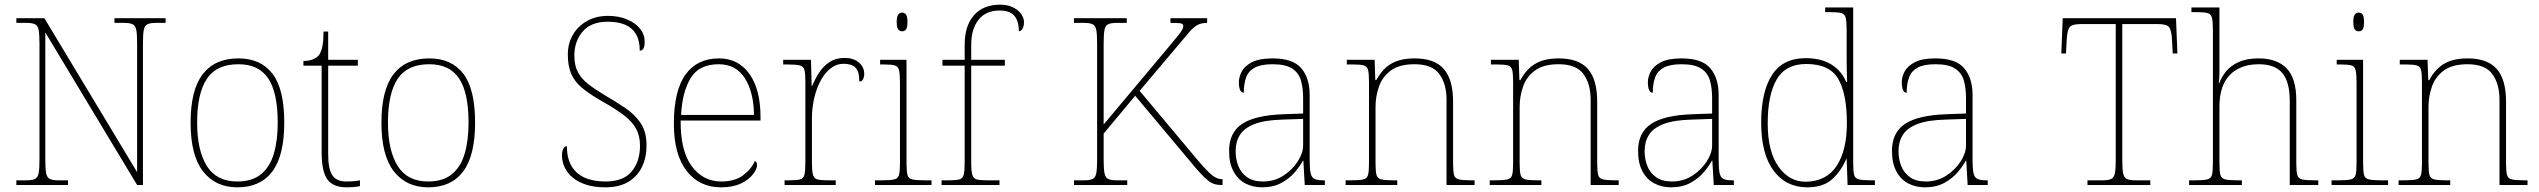

<svg xmlns="http://www.w3.org/2000/svg" viewBox="-20 -792 10868 822"><path d="M50 0V-20H93Q118 -20 130 -26Q142 -32 145.5 -51Q149 -70 149 -108V-606Q149 -645 145.5 -663.5Q142 -682 130 -688Q118 -694 93 -694H50V-714H170L567 -55V-606Q567 -645 563.5 -663.5Q560 -682 548 -688Q536 -694 511 -694H470V-714H689V-694H648Q623 -694 611 -688Q599 -682 595.5 -663.5Q592 -645 592 -606V0H567L174 -653V-108Q174 -70 177.5 -51Q181 -32 193 -26Q205 -20 230 -20H271V0Z M996 10Q903 10 849.5 -58Q796 -126 796 -267Q796 -407 848 -474.5Q900 -542 1001 -542Q1096 -542 1146.5 -476.5Q1197 -411 1197 -267Q1197 -126 1146 -58Q1095 10 996 10ZM996 -15Q1060 -15 1098 -46.5Q1136 -78 1152.5 -134.5Q1169 -191 1169 -267Q1169 -395 1128.5 -456Q1088 -517 1001 -517Q907 -517 865.5 -454.5Q824 -392 824 -267Q824 -148 865.5 -81.5Q907 -15 996 -15Z M1464 10Q1406 10 1381.5 -24Q1357 -58 1357 -141V-511H1279V-531Q1300 -531 1315.5 -536.5Q1331 -542 1341 -551Q1351 -560 1358 -584Q1365 -608 1365 -657H1385V-536H1512V-511H1385V-132Q1385 -68 1403 -41.5Q1421 -15 1463 -15Q1480 -15 1492.5 -16Q1505 -17 1521 -20V5Q1505 8 1491.5 9Q1478 10 1464 10Z M1813 10Q1720 10 1666.5 -58Q1613 -126 1613 -267Q1613 -407 1665 -474.5Q1717 -542 1818 -542Q1913 -542 1963.5 -476.5Q2014 -411 2014 -267Q2014 -126 1963 -58Q1912 10 1813 10ZM1813 -15Q1877 -15 1915 -46.5Q1953 -78 1969.5 -134.5Q1986 -191 1986 -267Q1986 -395 1945.5 -456Q1905 -517 1818 -517Q1724 -517 1682.5 -454.5Q1641 -392 1641 -267Q1641 -148 1682.5 -81.5Q1724 -15 1813 -15Z M2572 10Q2524 10 2489 -1.5Q2454 -13 2431 -32.5Q2408 -52 2397 -76.5Q2386 -101 2386 -126Q2386 -138 2388.5 -147Q2391 -156 2395.5 -161Q2400 -166 2407 -166Q2407 -116 2426 -82.5Q2445 -49 2482 -32Q2519 -15 2572 -15Q2649 -15 2684.5 -58Q2720 -101 2720 -168Q2720 -209 2704 -239.5Q2688 -270 2652.5 -297.5Q2617 -325 2560 -357Q2507 -387 2474 -414Q2441 -441 2426 -475Q2411 -509 2411 -559Q2411 -605 2432 -642Q2453 -679 2492 -701.5Q2531 -724 2583 -724Q2629 -724 2664.5 -709Q2700 -694 2720 -669.5Q2740 -645 2740 -614Q2740 -595 2735 -585Q2730 -575 2719 -575Q2719 -618 2703 -645.5Q2687 -673 2656.5 -686Q2626 -699 2582 -699Q2511 -699 2475 -657.5Q2439 -616 2439 -554Q2439 -511 2454.5 -482.5Q2470 -454 2499 -431.5Q2528 -409 2570 -384Q2616 -357 2656.5 -330Q2697 -303 2722.5 -265.5Q2748 -228 2748 -169Q2748 -118 2728.5 -77.5Q2709 -37 2670 -13.5Q2631 10 2572 10Z M3067 10Q2974 10 2919.5 -60.5Q2865 -131 2865 -262Q2865 -404 2915 -473Q2965 -542 3058 -542Q3141 -542 3188.5 -475.5Q3236 -409 3236 -290V-276H2894Q2893 -146 2941.5 -80.5Q2990 -15 3068 -15Q3125 -15 3160 -40.5Q3195 -66 3212 -103Q3217 -100 3219 -96Q3221 -92 3221 -85Q3221 -68 3203.5 -45.5Q3186 -23 3152 -6.5Q3118 10 3067 10ZM3208 -300Q3207 -397 3169 -457Q3131 -517 3057 -517Q2973 -517 2937 -458Q2901 -399 2896 -300Z M3339 0V-20H3361Q3391 -20 3405.5 -24Q3420 -28 3424 -44.5Q3428 -61 3428 -98V-442Q3428 -477 3424 -492.5Q3420 -508 3404 -512Q3388 -516 3351 -516H3333V-536H3452L3455 -424H3457Q3469 -453 3486.5 -480.5Q3504 -508 3531 -526Q3558 -544 3596 -544Q3634 -544 3657 -524.5Q3680 -505 3680 -476Q3680 -463 3675 -453Q3670 -443 3659 -443Q3659 -487 3642 -503Q3625 -519 3591 -519Q3562 -519 3537 -500Q3512 -481 3494 -448Q3476 -415 3466 -372.5Q3456 -330 3456 -284V-98Q3456 -61 3460.5 -44.5Q3465 -28 3479 -24Q3493 -20 3523 -20H3558V0Z M3726 0V-20H3756Q3793 -20 3809 -24Q3825 -28 3829 -43.5Q3833 -59 3833 -94V-438Q3833 -475 3829 -491.5Q3825 -508 3810.5 -512Q3796 -516 3766 -516H3748V-536H3861V-94Q3861 -59 3865 -43.5Q3869 -28 3885.5 -24Q3902 -20 3938 -20H3968V0ZM3842 -658Q3832 -658 3825.5 -666Q3819 -674 3819 -698Q3819 -721 3825.5 -729.5Q3832 -738 3842 -738Q3853 -738 3859 -729.5Q3865 -721 3865 -698Q3865 -674 3859 -666Q3853 -658 3842 -658Z M4011 0V-20H4043Q4073 -20 4087.5 -24Q4102 -28 4106 -44.5Q4110 -61 4110 -98V-511H4015V-536H4110V-600Q4110 -682 4150 -727Q4190 -772 4261 -772Q4293 -772 4316 -761Q4339 -750 4351.5 -732.5Q4364 -715 4364 -697Q4364 -684 4360.5 -675Q4357 -666 4352 -662Q4347 -658 4342 -658Q4342 -683 4335 -703Q4328 -723 4310.5 -735Q4293 -747 4259 -747Q4201 -747 4169.5 -707.5Q4138 -668 4138 -600V-536H4282V-511H4138V-98Q4138 -61 4142.5 -44.5Q4147 -28 4161 -24Q4175 -20 4205 -20H4259V0Z M4578 0V-20H4621Q4646 -20 4658 -26Q4670 -32 4673.5 -51Q4677 -70 4677 -108V-606Q4677 -645 4673.5 -663.5Q4670 -682 4658 -688Q4646 -694 4621 -694H4578V-714H4804V-694H4761Q4736 -694 4724 -688Q4712 -682 4708.5 -663.5Q4705 -645 4705 -606V-259L4985 -593Q5010 -623 5023 -639Q5036 -655 5041 -664Q5046 -673 5046 -680Q5046 -691 5032.5 -692.5Q5019 -694 4991 -694V-714H5148V-694Q5122 -694 5105 -684Q5088 -674 5071.5 -654.5Q5055 -635 5028 -603L4859 -403L5108 -106Q5136 -73 5154 -55.5Q5172 -38 5185.5 -31.5Q5199 -25 5212 -25H5214V0H5208Q5192 0 5179 -4Q5166 -8 5152 -19Q5138 -30 5119 -50.5Q5100 -71 5073 -104L4840 -382L4705 -220V-108Q4705 -70 4708.5 -51Q4712 -32 4724 -26Q4736 -20 4761 -20H4806V0Z M5383 10Q5344 10 5312 -6.5Q5280 -23 5261 -58Q5242 -93 5242 -146Q5242 -225 5298.5 -262Q5355 -299 5476 -303L5559 -306V-371Q5559 -414 5550 -446.5Q5541 -479 5513 -498Q5485 -517 5428 -517Q5379 -517 5352 -502.5Q5325 -488 5315 -460.5Q5305 -433 5305 -395Q5295 -395 5289.5 -406Q5284 -417 5284 -441Q5284 -462 5296 -485.5Q5308 -509 5339.5 -525.5Q5371 -542 5428 -542Q5516 -542 5551.5 -499.5Q5587 -457 5587 -386V-110Q5587 -73 5590.5 -53.5Q5594 -34 5606 -27Q5618 -20 5645 -20H5652V0H5566L5560 -104H5558Q5547 -83 5524.5 -56Q5502 -29 5467 -9.5Q5432 10 5383 10ZM5387 -15Q5436 -15 5474.5 -40Q5513 -65 5536 -101Q5559 -137 5559 -170V-283L5473 -280Q5395 -278 5351 -261Q5307 -244 5288.5 -214.5Q5270 -185 5270 -145Q5270 -111 5281.5 -81.5Q5293 -52 5319 -33.5Q5345 -15 5387 -15Z M5741 0V-20H5764Q5801 -20 5817 -24Q5833 -28 5837 -43.5Q5841 -59 5841 -94V-442Q5841 -477 5837 -492.5Q5833 -508 5818.5 -512Q5804 -516 5774 -516H5746V-536H5865L5868 -449H5872Q5892 -485 5916 -505Q5940 -525 5969.5 -533.5Q5999 -542 6036 -542Q6122 -542 6161.5 -496.5Q6201 -451 6201 -357V-94Q6201 -59 6205 -43.5Q6209 -28 6225.5 -24Q6242 -20 6278 -20H6293V0H6173V-365Q6173 -432 6142.5 -474.5Q6112 -517 6036 -517Q5971 -517 5934.5 -490Q5898 -463 5883.5 -421Q5869 -379 5869 -334V-94Q5869 -59 5873 -43.5Q5877 -28 5893.5 -24Q5910 -20 5946 -20H5962V0Z M6358 0V-20H6381Q6418 -20 6434 -24Q6450 -28 6454 -43.5Q6458 -59 6458 -94V-442Q6458 -477 6454 -492.5Q6450 -508 6435.5 -512Q6421 -516 6391 -516H6363V-536H6482L6485 -449H6489Q6509 -485 6533 -505Q6557 -525 6586.5 -533.5Q6616 -542 6653 -542Q6739 -542 6778.5 -496.5Q6818 -451 6818 -357V-94Q6818 -59 6822 -43.5Q6826 -28 6842.5 -24Q6859 -20 6895 -20H6910V0H6790V-365Q6790 -432 6759.5 -474.5Q6729 -517 6653 -517Q6588 -517 6551.5 -490Q6515 -463 6500.5 -421Q6486 -379 6486 -334V-94Q6486 -59 6490 -43.5Q6494 -28 6510.5 -24Q6527 -20 6563 -20H6579V0Z M7134 10Q7095 10 7063 -6.5Q7031 -23 7012 -58Q6993 -93 6993 -146Q6993 -225 7049.5 -262Q7106 -299 7227 -303L7310 -306V-371Q7310 -414 7301 -446.5Q7292 -479 7264 -498Q7236 -517 7179 -517Q7130 -517 7103 -502.5Q7076 -488 7066 -460.5Q7056 -433 7056 -395Q7046 -395 7040.5 -406Q7035 -417 7035 -441Q7035 -462 7047 -485.5Q7059 -509 7090.5 -525.5Q7122 -542 7179 -542Q7267 -542 7302.5 -499.5Q7338 -457 7338 -386V-110Q7338 -73 7341.5 -53.5Q7345 -34 7357 -27Q7369 -20 7396 -20H7403V0H7317L7311 -104H7309Q7298 -83 7275.5 -56Q7253 -29 7218 -9.5Q7183 10 7134 10ZM7138 -15Q7187 -15 7225.5 -40Q7264 -65 7287 -101Q7310 -137 7310 -170V-283L7224 -280Q7146 -278 7102 -261Q7058 -244 7039.5 -214.5Q7021 -185 7021 -145Q7021 -111 7032.5 -81.5Q7044 -52 7070 -33.5Q7096 -15 7138 -15Z M7718 10Q7626 10 7573 -61.5Q7520 -133 7520 -267Q7520 -399 7566.5 -471Q7613 -543 7710 -543Q7777 -543 7820.5 -516Q7864 -489 7884 -441H7888Q7887 -469 7886.5 -495.5Q7886 -522 7886 -543V-662Q7886 -699 7882 -715.5Q7878 -732 7863.5 -736Q7849 -740 7819 -740H7794V-760H7914V-94Q7914 -59 7918 -43.5Q7922 -28 7938 -24Q7954 -20 7991 -20H8007V0H7890L7886 -111H7884Q7862 -59 7823.5 -24.5Q7785 10 7718 10ZM7712 -14Q7801 -16 7844 -83Q7887 -150 7887 -265Q7887 -390 7850 -454Q7813 -518 7713 -518Q7625 -518 7586.5 -452Q7548 -386 7548 -264Q7548 -143 7594.5 -78Q7641 -13 7712 -14Z M8221 10Q8182 10 8150 -6.5Q8118 -23 8099 -58Q8080 -93 8080 -146Q8080 -225 8136.5 -262Q8193 -299 8314 -303L8397 -306V-371Q8397 -414 8388 -446.5Q8379 -479 8351 -498Q8323 -517 8266 -517Q8217 -517 8190 -502.5Q8163 -488 8153 -460.5Q8143 -433 8143 -395Q8133 -395 8127.5 -406Q8122 -417 8122 -441Q8122 -462 8134 -485.5Q8146 -509 8177.5 -525.5Q8209 -542 8266 -542Q8354 -542 8389.5 -499.5Q8425 -457 8425 -386V-110Q8425 -73 8428.5 -53.5Q8432 -34 8444 -27Q8456 -20 8483 -20H8490V0H8404L8398 -104H8396Q8385 -83 8362.5 -56Q8340 -29 8305 -9.5Q8270 10 8221 10ZM8225 -15Q8274 -15 8312.5 -40Q8351 -65 8374 -101Q8397 -137 8397 -170V-283L8311 -280Q8233 -278 8189 -261Q8145 -244 8126.5 -214.5Q8108 -185 8108 -145Q8108 -111 8119.5 -81.5Q8131 -52 8157 -33.5Q8183 -15 8225 -15Z M8917 0V-20H8982Q9007 -20 9019 -26Q9031 -32 9034.5 -51Q9038 -70 9038 -108V-689H8889Q8850 -689 8840 -675Q8830 -661 8828 -620L8825 -563H8805L8811 -714H9296L9302 -563H9282L9279 -620Q9277 -661 9267 -675Q9257 -689 9218 -689H9066V-108Q9066 -70 9069.5 -51Q9073 -32 9085 -26Q9097 -20 9122 -20H9186V0Z M9352 0V-20H9377Q9414 -20 9430 -24Q9446 -28 9450 -43.5Q9454 -59 9454 -94V-662Q9454 -699 9450 -715.5Q9446 -732 9431.5 -736Q9417 -740 9387 -740H9362V-760H9482V-482Q9482 -474 9481.5 -465Q9481 -456 9480.5 -448.5Q9480 -441 9479 -435H9481Q9490 -461 9509.5 -485.5Q9529 -510 9563.5 -526Q9598 -542 9650 -542Q9728 -542 9769.5 -499.5Q9811 -457 9811 -362V-94Q9811 -59 9815 -43.5Q9819 -28 9835.5 -24Q9852 -20 9888 -20H9905V0H9783V-360Q9783 -441 9751.5 -479Q9720 -517 9650 -517Q9600 -517 9562 -497.5Q9524 -478 9503 -438Q9482 -398 9482 -334V-94Q9482 -59 9486 -43.5Q9490 -28 9506.5 -24Q9523 -20 9559 -20H9578V0Z M9962 0V-20H9992Q10029 -20 10045 -24Q10061 -28 10065 -43.5Q10069 -59 10069 -94V-438Q10069 -475 10065 -491.5Q10061 -508 10046.5 -512Q10032 -516 10002 -516H9984V-536H10097V-94Q10097 -59 10101 -43.5Q10105 -28 10121.5 -24Q10138 -20 10174 -20H10204V0ZM10078 -658Q10068 -658 10061.5 -666Q10055 -674 10055 -698Q10055 -721 10061.5 -729.5Q10068 -738 10078 -738Q10089 -738 10095 -729.5Q10101 -721 10101 -698Q10101 -674 10095 -666Q10089 -658 10078 -658Z M10249 0V-20H10272Q10309 -20 10325 -24Q10341 -28 10345 -43.5Q10349 -59 10349 -94V-442Q10349 -477 10345 -492.5Q10341 -508 10326.5 -512Q10312 -516 10282 -516H10254V-536H10373L10376 -449H10380Q10400 -485 10424 -505Q10448 -525 10477.5 -533.5Q10507 -542 10544 -542Q10630 -542 10669.5 -496.5Q10709 -451 10709 -357V-94Q10709 -59 10713 -43.5Q10717 -28 10733.5 -24Q10750 -20 10786 -20H10801V0H10681V-365Q10681 -432 10650.5 -474.5Q10620 -517 10544 -517Q10479 -517 10442.5 -490Q10406 -463 10391.5 -421Q10377 -379 10377 -334V-94Q10377 -59 10381 -43.5Q10385 -28 10401.5 -24Q10418 -20 10454 -20H10470V0Z"/></svg>

Font: Noto Serif Kannada Thin
Style: Regular
Weight: 250
Version: Version 2.003